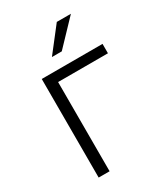

<svg xmlns="http://www.w3.org/2000/svg" viewBox="-180 -807 781 891"><g transform="rotate(-30 210.5 -361.5)"><path d="M405.3 -478H138.2V0H79.6V-528.3H405.3ZM272.5 -722.7H348.1L224.1 -592.8H171.4Z"/></g></svg>

Font: Roboto Web
Style: Light
Weight: 300
Designer: Google
Version: Version 1.200310; 2013